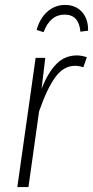

<svg xmlns="http://www.w3.org/2000/svg" viewBox="-20 -756 376 776"><path d="M331 -525 317 -484Q299 -490 283 -490Q237 -490 203.5 -444Q170 -398 138 -306L95 0H50L124 -522H163L148 -397Q174 -463 208 -497.5Q242 -532 291 -532Q308 -532 331 -525ZM128 -635Q141 -682 171.5 -709Q202 -736 243 -736Q286 -736 311.5 -707.5Q337 -679 336 -632L305 -628Q299 -697 241 -697Q183 -697 156 -626Z"/></svg>

Font: Fira Sans Extra Condensed ExtraLight
Style: Italic
Weight: 275
Width: 3
Italic angle: -8°
Designer: Carrois Corporate & Edenspiekermann AG
Foundry: Carrois Corporate GbR & Edenspiekermann AG
Version: Version 4.203